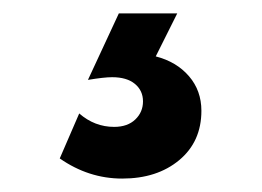

<svg xmlns="http://www.w3.org/2000/svg" viewBox="-20 -34 390 286"><path d="M69 202 98 135Q121 155 150 155Q170 155 181.5 144Q193 133 193 117Q193 101 181 91Q169 81 147 81Q135 81 111 85L157 -14H244L212 50Q243 58 261.5 79.5Q280 101 280 131Q280 177 247 204.5Q214 232 162 232Q112 232 69 202Z"/></svg>

Font: Trueno
Style: SBd
Weight: 600
Designer: Julieta Ulanovsky
Foundry: Julieta Ulanovsky
Version: Version 3.001b